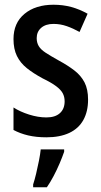

<svg xmlns="http://www.w3.org/2000/svg" viewBox="-20 -570 426 811"><path d="M352 -149Q352 -99 332 -63Q312 -27 272.5 -8.5Q233 10 176 10Q133 10 99 2Q65 -6 37 -21V-116Q65 -98 103 -86Q141 -74 176 -74Q213 -74 233 -92Q253 -110 253 -142Q253 -161 245 -176Q237 -191 217 -206Q197 -221 160 -239Q121 -260 93.5 -282Q66 -304 51.5 -333.5Q37 -363 37 -405Q37 -473 83.5 -511.5Q130 -550 206 -550Q246 -550 281 -540.5Q316 -531 350 -512L316 -435Q289 -450 262 -459.5Q235 -469 206 -469Q173 -469 154 -452.5Q135 -436 135 -409Q135 -390 143.5 -375.5Q152 -361 172.5 -347.5Q193 -334 229 -314Q266 -294 294 -272.5Q322 -251 337 -222Q352 -193 352 -149ZM251 71Q243 94 231.5 121Q220 148 206.5 173.5Q193 199 178 221H120V209Q126 191 132.5 164Q139 137 144.5 109Q150 81 152 61H251Z"/></svg>

Font: Noto Sans Bengali Condensed Medium
Style: Regular
Weight: 500
Width: 3
Designer: Jelle Bosma - Monotype Design Team
Foundry: Monotype Imaging Inc.
Version: Version 2.003